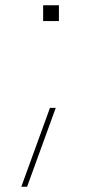

<svg xmlns="http://www.w3.org/2000/svg" viewBox="-20 -540 375 730"><path d="M144 -460V-520H204V-460ZM61 170 170 -130H192L83 170Z"/></svg>

Font: M PLUS 1 Thin
Style: Regular
Weight: 100
Designer: Coji Morishita
Foundry: UNDERFOREST DESIGN
Version: Version 1.001